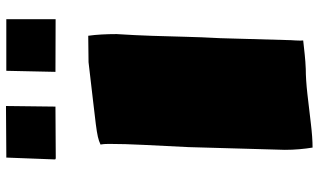

<svg xmlns="http://www.w3.org/2000/svg" viewBox="-224 -788 1027 618"><g transform="rotate(-90 289.0 -478.5)"><path d="M123.5 14.6Q120.1 -5.9 118.2 -28.1Q116.2 -50.3 116.2 -74.7L125 -385.3Q128.9 -463.9 132.1 -527.6Q135.3 -591.3 135.3 -640.6Q135.3 -658.2 133.3 -668Q144.5 -673.3 158.4 -676.5Q172.4 -679.7 199 -683.1Q225.6 -686.5 273.2 -691.9Q320.8 -697.3 398.4 -706.5Q419.9 -706.5 441.2 -707Q462.4 -707.5 483.4 -707.5Q486.3 -687 487.5 -664.6Q488.8 -642.1 488.8 -616.2Q484.9 -554.7 483.2 -502.4Q481.4 -450.2 480.2 -397.7Q479 -345.2 475.6 -282.2L469.2 -54.7Q468.8 -47.4 468.3 -40Q467.8 -32.7 467.8 -24.9Q467.8 -18.6 468.3 -15.6Q445.3 -13.2 423.1 -10.7Q400.9 -8.3 376.5 -7.3Q342.8 -7.3 295.4 -2Q248 3.4 201.7 9Q155.3 14.6 123.5 14.6ZM89.8 -812Q85.4 -812 85.4 -814.9V-816.4L91.3 -971.2H103.5Q138.2 -971.2 177.2 -971.7Q216.3 -972.2 249.5 -972.2H257.3L255.4 -813Q206.5 -813 167.7 -812.5Q128.9 -812 89.8 -812ZM367.2 -813 370.6 -971.2H536.6V-812.5Z"/></g></svg>

Font: Seymour One
Style: Regular
Weight: 400
Designer: Vernon Adams
Foundry: Vernon Adams
Version: Version 1.100; ttfautohint (v1.8.4.7-5d5b);gftools[0.9.33]